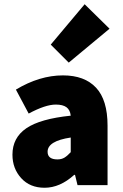

<svg xmlns="http://www.w3.org/2000/svg" viewBox="-20 -864 576 896"><path d="M38.1 -142.1Q38.1 -221.2 102.8 -265.4Q167.5 -309.6 310.1 -324.2Q307.1 -351.1 290.3 -363.5Q273.4 -376 240.2 -376Q191.9 -376 113.8 -334L54.2 -445.8Q164.6 -512.2 273.9 -512.2Q374.5 -512.2 428.2 -454.8Q481.9 -397.5 481.9 -277.8V0H341.8L330.1 -47.9H326.2Q259.8 12.2 188 12.2Q119.6 12.2 78.9 -32.7Q38.1 -77.6 38.1 -142.1ZM202.1 -155.8Q202.1 -120.1 248 -120.1Q267.1 -120.1 280.8 -128.4Q294.4 -136.7 310.1 -153.8V-222.2Q202.1 -206.1 202.1 -155.8ZM216.8 -655.8 375 -844.2 491.2 -730 300.8 -571.8Z"/></svg>

Font: Source Sans Pro Black
Style: Regular
Weight: 900
Designer: Paul D. Hunt
Foundry: Adobe Systems Incorporated
Version: Version 2.020;PS 2.0;hotconv 1.0.86;makeotf.lib2.5.63406